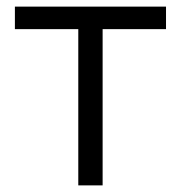

<svg xmlns="http://www.w3.org/2000/svg" viewBox="-20 -560 546 580"><path d="M216.5 0V-472H25V-540H481.5V-472H290V0Z"/></svg>

Font: Cns Manrope
Style: Regular
Weight: 400
Designer: Mikhail Sharanda
Foundry: Mikhail Sharanda
Version: Version 4.504